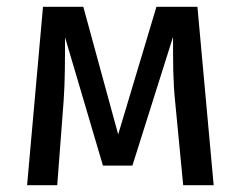

<svg xmlns="http://www.w3.org/2000/svg" viewBox="-20 -547 711 567"><path d="M60 0H149L168 -250C172 -305 172 -371 172 -437L284 -58H371L491 -438C491 -359 491 -307 497 -249L521 0H611L563 -527H442L329 -150L226 -527H107Z"/></svg>

Font: FiraGO Unicode
Style: Regular
Weight: 400
Designer: bBox Type
Foundry: bBox Type GmbH
Version: Version 1.001;PS 001.001;hotconv 1.0.88;makeotf.lib2.5.64775